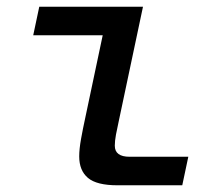

<svg xmlns="http://www.w3.org/2000/svg" viewBox="-20 -552 640 572"><path d="M330 0Q268 0 242 -22Q216 -44 216 -86Q216 -108 221.5 -138.5Q227 -169 234 -201L286 -447H79L97 -532H406L334 -192Q329 -170 325.5 -151Q322 -132 322 -118Q322 -85 366 -85H541L523 0Z"/></svg>

Font: Geist Mono Medium
Style: Italic
Weight: 500
Italic angle: -12°
Monospace: yes
Designer: Basement.studio, Andrés Briganti, Mateo Zaragoza
Foundry: Basement.studio, Vercel, Andrés Briganti, Guido Ferreyra, Mateo Zaragoza
Version: Version 1.500; ttfautohint (v1.8.4.7-5d5b)